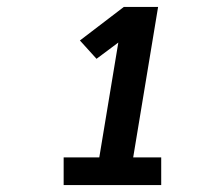

<svg xmlns="http://www.w3.org/2000/svg" viewBox="-20 -858 640 555"><path d="M164 -323V-403H267L322 -735L259 -688L211 -741L338 -838H437L365 -403H446V-323Z"/></svg>

Font: Iosevka Slab HvExObl
Style: Regular
Weight: 900
Width: 7
Italic angle: -9°
Monospace: yes
Designer: Belleve Invis
Foundry: Belleve Invis
Version: Version 11.1.1; ttfautohint (v1.8.3)